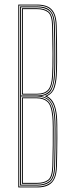

<svg xmlns="http://www.w3.org/2000/svg" viewBox="-20 -820 320 840"><path d="M60 0V-800H142Q168 -800 187 -792Q206 -784 216.6 -763.6Q227.2 -743.2 228 -706.5Q229 -668.2 229.5 -626.8Q230 -585.2 229.8 -548.6Q229.5 -512 228 -488Q226.5 -460.8 218.8 -436.5Q211 -412.2 186.5 -399.8V-398.8Q206.5 -388 216.1 -366.2Q225.8 -344.5 229 -312Q230.2 -299.8 230.6 -274Q231 -248.2 230.9 -216.1Q230.8 -184 230.2 -151.5Q229.8 -119 229 -93Q228.2 -60 219 -39.5Q209.8 -19 191 -9.5Q172.2 0 143 0ZM64 -4H143Q179.2 -4 201.4 -21.5Q223.5 -39 225 -93.2Q226 -128.5 226.6 -173.2Q227.2 -218 227 -256.6Q226.8 -295.2 225 -311.8Q221.5 -348.8 209.9 -369.5Q198.2 -390.2 176.8 -398.8V-400Q205.2 -410 213.8 -434.6Q222.2 -459.2 224 -488.2Q225.5 -511.5 225.8 -547.4Q226 -583.2 225.5 -624.8Q225 -666.2 224 -706.5Q223.2 -743 212.8 -762.2Q202.2 -781.5 184.1 -788.8Q166 -796 142 -796H64ZM68 -8V-792H142Q166 -792 183.1 -785Q200.2 -778 209.8 -759.5Q219.2 -741 220 -706.8Q221 -668.2 221.5 -626.8Q222 -585.2 221.8 -548.9Q221.5 -512.5 220 -488.5Q218.2 -456.8 207.2 -430.9Q196.2 -405 161.5 -400.2V-399.2Q189 -394.2 203 -373.2Q217 -352.2 221 -311.2Q222.8 -294.8 223 -256.8Q223.2 -218.8 222.6 -174.2Q222 -129.8 221 -93.2Q219.8 -42.5 199.6 -25.2Q179.5 -8 143 -8ZM72 -402.2H143.2Q177 -402.2 195 -420.4Q213 -438.5 216 -488.8Q217.5 -512 217.8 -547.8Q218 -583.5 217.5 -625Q217 -666.5 216 -706.8Q215 -755.5 196 -771.8Q177 -788 142 -788H72ZM76 -406.2V-784H142Q174.8 -784 192.9 -769.1Q211 -754.2 212 -706.5Q213 -667.8 213.5 -626.1Q214 -584.5 213.8 -548.2Q213.5 -512 212 -488.5Q209.2 -441.5 192.9 -423.9Q176.5 -406.2 143.2 -406.2ZM80 -410H143Q175 -410 190.2 -427Q205.5 -444 208 -488.8Q210 -523.8 209.8 -584.9Q209.5 -646 208 -706.5Q207 -754 189.2 -767Q171.5 -780 142 -780H80ZM72 -12H143Q176.2 -12 196 -27.4Q215.8 -42.8 217 -93.2Q218 -129 218.6 -173.6Q219.2 -218.2 219 -256.4Q218.8 -294.5 217 -311Q212 -362.5 192.8 -380.2Q173.5 -398 141 -398H72ZM76 -16V-394H141Q171 -394 189.6 -377.6Q208.2 -361.2 213 -310.8Q214.8 -294 215 -256.4Q215.2 -218.8 214.6 -174.6Q214 -130.5 213 -93.5Q211.8 -44.2 193 -30.1Q174.2 -16 143 -16ZM80 -20H143Q173.5 -20 190.6 -33.4Q207.8 -46.8 209 -93.5Q210.2 -140.5 210.8 -185.1Q211.2 -229.8 210.9 -263.2Q210.5 -296.8 209 -310.2Q204.2 -360 186.8 -375Q169.2 -390 141 -390H80Z"/></svg>

Font: Big Shoulders Inline Display Thin Thin
Style: Regular
Weight: 250
Version: Version 2.002